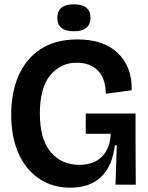

<svg xmlns="http://www.w3.org/2000/svg" viewBox="-20 -857 686 891"><path d="M307 14Q224 14 162 -27.5Q100 -69 66 -145Q32 -221 32 -325Q32 -427 66 -505.5Q100 -584 168.5 -629Q237 -674 340 -674Q462 -674 528 -609.5Q594 -545 591 -438L471 -422Q470 -494 434 -530Q398 -566 335 -566Q262 -566 213.5 -508Q165 -450 165 -330Q165 -210 215.5 -151Q266 -92 348 -92Q416 -92 453.5 -130.5Q491 -169 494 -236H378V-330H609V-216L610 0H516L522 -183H513Q502 -87 449.5 -36.5Q397 14 307 14ZM323 -712Q246 -712 246 -774Q246 -837 323 -837Q400 -837 400 -774Q400 -744 380.5 -728Q361 -712 323 -712Z"/></svg>

Font: Bricolage Grotesque 96pt SemiBold
Style: Regular
Weight: 600
Designer: Mathieu Triay
Foundry: Atelier Triay
Version: Version 1.001; ttfautohint (v1.8.4.7-5d5b);gftools[0.9.33.de